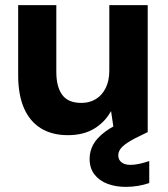

<svg xmlns="http://www.w3.org/2000/svg" viewBox="-20 -516 655 750"><path d="M245 12Q183 12 139.5 -15Q96 -42 73.5 -94Q51 -146 51 -221V-496H200V-235Q200 -177 223 -145.5Q246 -114 298 -114Q330 -114 354.5 -129Q379 -144 393 -172.5Q407 -201 407 -240V-496H557V0H426L414 -81H413Q390 -39 348 -13.5Q306 12 245 12ZM471 214Q432 214 400 202Q368 190 349 165.5Q330 141 330 104Q330 76 343.5 50Q357 24 390 -1Q423 -26 482 -50L525 -69L557 0L508 24Q472 43 457 58Q442 73 442 91Q442 108 454.5 118Q467 128 490 128Q505 128 524 124Q543 120 563 113V199Q543 206 519.5 210Q496 214 471 214Z"/></svg>

Font: DM Sans 28pt Black
Style: Regular
Weight: 900
Version: Version 4.004;gftools[0.9.30]